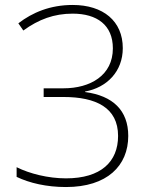

<svg xmlns="http://www.w3.org/2000/svg" viewBox="-20 -744 610 774"><path d="M475 -550C475 -659 396 -724 273 -724C183 -724 111 -694 54 -650L74 -621C136 -666 198 -689 273 -689C371 -689 435 -643 435 -549C435 -440 344 -388 236 -388H156V-353H236C367 -353 456 -310 456 -196C456 -92 387 -25 246 -25C174 -25 99 -44 47 -70V-31C99 -6 168 10 246 10C412 10 497 -76 497 -196C497 -299 435 -358 323 -373V-375C411 -391 475 -456 475 -550Z"/></svg>

Font: Noto Sans Lao ExtraLight
Style: Regular
Weight: 200
Designer: Monotype Design Team
Foundry: Monotype Imaging Inc.
Version: Version 2.003